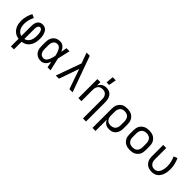

<svg xmlns="http://www.w3.org/2000/svg" viewBox="244 -2126 3712 3712"><g transform="rotate(45 2100.0 -270.0)"><path d="M259 215V6Q227 2 196.5 -10Q166 -22 141 -42.5Q116 -63 97.5 -90.5Q79 -118 68 -148Q57 -178 52 -210Q47 -242 47 -275Q47 -339 64 -401.5Q81 -464 111 -520L184 -486Q159 -437 144.5 -383.5Q130 -330 130 -276Q130 -243 136.5 -210Q143 -177 158.5 -148Q174 -119 200 -98Q226 -77 259 -70V-343Q259 -364 261.5 -385.5Q264 -407 270.5 -427Q277 -447 289 -465Q301 -483 318 -496Q335 -509 356 -514.5Q377 -520 398 -520Q424 -520 449 -510.5Q474 -501 492.5 -483Q511 -465 522.5 -441Q534 -417 541 -392Q548 -367 550.5 -341Q553 -315 553 -289Q553 -256 549 -222.5Q545 -189 534.5 -157Q524 -125 506 -96.5Q488 -68 463 -46Q438 -24 406.5 -11.5Q375 1 341 6V215ZM341 -70Q364 -75 384 -87Q404 -99 419.5 -116.5Q435 -134 445 -155Q455 -176 460.5 -198.5Q466 -221 468 -244Q470 -267 470 -290Q470 -306 469 -321.5Q468 -337 465.5 -352.5Q463 -368 459 -383.5Q455 -399 447.5 -412.5Q440 -426 427 -436Q414 -446 398 -446Q387 -446 377.5 -441Q368 -436 361.5 -427Q355 -418 351 -407.5Q347 -397 345 -386.5Q343 -376 342 -365Q341 -354 341 -343Z M866 8Q838 8 811 2Q784 -4 760 -18.5Q736 -33 718.5 -54.5Q701 -76 690.5 -101.5Q680 -127 676 -154.5Q672 -182 672 -210V-310Q672 -338 676 -365.5Q680 -393 690.5 -418.5Q701 -444 718.5 -465.5Q736 -487 760 -501.5Q784 -516 811 -522Q838 -528 866 -528Q893 -528 918.5 -518Q944 -508 963 -489.5Q982 -471 996.5 -448Q1011 -425 1021 -400Q1027 -430 1032.5 -460Q1038 -490 1043 -520H1126Q1111 -456 1097 -391.5Q1083 -327 1067 -263Q1083 -198 1097.5 -132Q1112 -66 1128 0H1045Q1039 -31 1033.5 -62Q1028 -93 1022 -125Q1012 -99 998 -75.5Q984 -52 964.5 -33Q945 -14 919 -3Q893 8 866 8ZM866 -66Q887 -66 905.5 -77Q924 -88 936.5 -105Q949 -122 958 -141.5Q967 -161 973.5 -181.5Q980 -202 985.5 -222.5Q991 -243 995 -263Q991 -283 985.5 -303Q980 -323 973 -342.5Q966 -362 957.5 -381Q949 -400 936 -416.5Q923 -433 905 -443.5Q887 -454 866 -454Q849 -454 832 -449.5Q815 -445 801.5 -434.5Q788 -424 778.5 -409Q769 -394 764 -378Q759 -362 757 -344.5Q755 -327 755 -310V-210Q755 -193 757 -175.5Q759 -158 764 -142Q769 -126 778.5 -111Q788 -96 801.5 -85.5Q815 -75 832 -70.5Q849 -66 866 -66Z M1270 0 1457 -517 1429 -594Q1416 -629 1403.5 -664.5Q1391 -700 1378 -735H1465L1730 0H1643L1500 -411L1357 0Z M2229 215V-310Q2229 -328 2226.5 -346.5Q2224 -365 2217 -382Q2210 -399 2198 -413.5Q2186 -428 2170.5 -437.5Q2155 -447 2136.5 -451Q2118 -455 2100 -455Q2082 -455 2063.5 -451Q2045 -447 2029.5 -437.5Q2014 -428 2002 -413.5Q1990 -399 1983 -382Q1976 -365 1973.5 -346.5Q1971 -328 1971 -310V0H1888V-520H1971V-424Q1981 -448 1997 -468.5Q2013 -489 2034 -502.5Q2055 -516 2080.5 -522Q2106 -528 2132 -528Q2158 -528 2184.5 -521.5Q2211 -515 2233 -500Q2255 -485 2271 -462.5Q2287 -440 2296 -415Q2305 -390 2308.5 -363.5Q2312 -337 2312 -310V215ZM2059 -600 2071 -755H2156L2128 -600Z M2488 215V-310Q2488 -339 2493 -367.5Q2498 -396 2510.5 -422Q2523 -448 2543 -469.5Q2563 -491 2588.5 -504.5Q2614 -518 2643 -523Q2672 -528 2701 -528Q2730 -528 2759 -523Q2788 -518 2814.5 -505Q2841 -492 2862 -471Q2883 -450 2896.5 -423.5Q2910 -397 2915 -368Q2920 -339 2920 -310V-210Q2920 -183 2916.5 -156Q2913 -129 2903 -103.5Q2893 -78 2876 -56Q2859 -34 2836 -19Q2813 -4 2786.5 2Q2760 8 2732 8Q2707 8 2681.5 2.5Q2656 -3 2634.5 -17Q2613 -31 2597 -51.5Q2581 -72 2571 -96V215ZM2701 -65Q2720 -65 2738.5 -69Q2757 -73 2773.5 -82Q2790 -91 2803 -105.5Q2816 -120 2823.5 -137Q2831 -154 2834 -172.5Q2837 -191 2837 -210V-310Q2837 -329 2834 -347.5Q2831 -366 2823.5 -383Q2816 -400 2803 -414.5Q2790 -429 2773.5 -438Q2757 -447 2738.5 -451Q2720 -455 2701 -455Q2683 -455 2664.5 -451Q2646 -447 2630 -437.5Q2614 -428 2602 -413.5Q2590 -399 2583 -382Q2576 -365 2573.5 -346.5Q2571 -328 2571 -310V-210Q2571 -192 2573.5 -173.5Q2576 -155 2583 -138Q2590 -121 2602 -106.5Q2614 -92 2630 -82.5Q2646 -73 2664 -69Q2682 -65 2701 -65Z M3300 8Q3271 8 3241.5 3Q3212 -2 3186 -15Q3160 -28 3138.5 -49Q3117 -70 3103.5 -96Q3090 -122 3085 -151.5Q3080 -181 3080 -210V-310Q3080 -339 3085 -368.5Q3090 -398 3103.5 -424Q3117 -450 3138.5 -471Q3160 -492 3186 -505Q3212 -518 3241.5 -523Q3271 -528 3300 -528Q3329 -528 3358.5 -523Q3388 -518 3414 -505Q3440 -492 3461.5 -471Q3483 -450 3496.5 -424Q3510 -398 3515 -368.5Q3520 -339 3520 -310V-210Q3520 -181 3515 -151.5Q3510 -122 3496.5 -96Q3483 -70 3461.5 -49Q3440 -28 3414 -15Q3388 -2 3358.5 3Q3329 8 3300 8ZM3300 -66Q3319 -66 3337.5 -69.5Q3356 -73 3373 -82Q3390 -91 3402.5 -105Q3415 -119 3423 -136.5Q3431 -154 3434 -172.5Q3437 -191 3437 -210V-310Q3437 -329 3434 -347.5Q3431 -366 3423 -383.5Q3415 -401 3402.5 -415Q3390 -429 3373 -438Q3356 -447 3337.5 -451Q3319 -455 3300 -455Q3281 -455 3262.5 -451Q3244 -447 3227 -438Q3210 -429 3197.5 -415Q3185 -401 3177 -383.5Q3169 -366 3166 -347.5Q3163 -329 3163 -310V-210Q3163 -191 3166 -172.5Q3169 -154 3177 -136.5Q3185 -119 3197.5 -105Q3210 -91 3227 -82Q3244 -73 3262.5 -69.5Q3281 -66 3300 -66Z M3896 8Q3867 8 3839 2Q3811 -4 3786 -17.5Q3761 -31 3741.5 -52Q3722 -73 3709.5 -99Q3697 -125 3692.5 -153Q3688 -181 3688 -210V-520H3771V-210Q3771 -192 3773.5 -174Q3776 -156 3782.5 -139.5Q3789 -123 3800.5 -108.5Q3812 -94 3827 -84Q3842 -74 3859.5 -69.5Q3877 -65 3896 -65Q3920 -65 3943 -74Q3966 -83 3982.5 -101.5Q3999 -120 4009.5 -142Q4020 -164 4026 -188Q4032 -212 4034.5 -236Q4037 -260 4037 -285Q4037 -341 4024 -397Q4011 -453 3988 -505L4063 -535Q4090 -476 4105 -412.5Q4120 -349 4120 -284Q4120 -249 4115 -214.5Q4110 -180 4099.5 -147.5Q4089 -115 4070.5 -85Q4052 -55 4025.5 -33Q3999 -11 3965 -1.5Q3931 8 3896 8Z"/></g></svg>

Font: Iosevka Fixed Extended
Style: Regular
Weight: 400
Width: 7
Monospace: yes
Designer: Belleve Invis
Foundry: Belleve Invis
Version: Version 24.1.1; ttfautohint (v1.8.4)